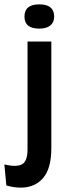

<svg xmlns="http://www.w3.org/2000/svg" viewBox="-75 -709 298 879"><path d="M20 150Q-12 150 -46 140L-55 44Q1 57 26 43Q51 29 51 -25V-519H160V-31Q160 63 122 106.5Q84 150 20 150ZM105 -578Q37 -578 37 -633Q37 -689 105 -689Q173 -689 173 -633Q173 -607 155.5 -592.5Q138 -578 105 -578Z"/></svg>

Font: Bricolage Grotesque 48pt Medium
Style: Regular
Weight: 500
Designer: Mathieu Triay
Foundry: Atelier Triay
Version: Version 1.000; ttfautohint (v1.8.4.7-5d5b);gftools[0.9.32]